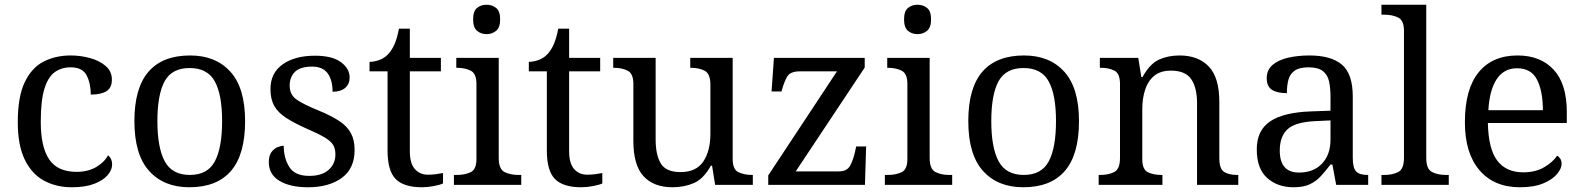

<svg xmlns="http://www.w3.org/2000/svg" viewBox="-20 -780 6680 810"><path d="M283 10Q217 10 165.5 -18Q114 -46 84.5 -106.5Q55 -167 55 -265Q55 -372 84.5 -433.5Q114 -495 164.5 -520.5Q215 -546 278 -546Q320 -546 360 -535Q400 -524 426 -501.5Q452 -479 452 -444Q452 -410 429.5 -395.5Q407 -381 363 -381Q363 -428 345.5 -462Q328 -496 278 -496Q240 -496 211.5 -476Q183 -456 167.5 -406Q152 -356 152 -266Q152 -160 187.5 -107.5Q223 -55 303 -55Q350 -55 384.5 -74.5Q419 -94 436 -125Q453 -111 453 -86Q453 -63 434 -41Q415 -19 377.5 -4.5Q340 10 283 10Z M779 10Q671 10 609 -59Q547 -128 547 -269Q547 -409 606.5 -477.5Q666 -546 782 -546Q890 -546 952 -477.5Q1014 -409 1014 -269Q1014 -128 954.5 -59Q895 10 779 10ZM781 -42Q856 -42 886.5 -99.5Q917 -157 917 -269Q917 -381 886 -437Q855 -493 780 -493Q705 -493 674.5 -437Q644 -381 644 -269Q644 -157 675 -99.5Q706 -42 781 -42Z M1279 10Q1204 10 1159 -17Q1114 -44 1114 -96Q1114 -123 1125 -138Q1136 -153 1150.5 -159Q1165 -165 1177 -165Q1177 -113 1200.5 -75.5Q1224 -38 1285 -38Q1338 -38 1366.5 -63.5Q1395 -89 1395 -129Q1395 -154 1384.5 -170Q1374 -186 1347.5 -201.5Q1321 -217 1272 -238Q1221 -261 1187.5 -282.5Q1154 -304 1137.5 -332.5Q1121 -361 1121 -404Q1121 -472 1172.5 -508.5Q1224 -545 1309 -545Q1381 -545 1418 -518Q1455 -491 1455 -453Q1455 -426 1436.5 -409.5Q1418 -393 1383 -393Q1383 -443 1362 -471Q1341 -499 1297 -499Q1246 -499 1224 -476.5Q1202 -454 1202 -419Q1202 -381 1230.5 -360.5Q1259 -340 1326 -313Q1379 -291 1412 -269Q1445 -247 1460.5 -218Q1476 -189 1476 -147Q1476 -69 1422 -29.5Q1368 10 1279 10Z M1760 10Q1684 10 1649.5 -24.5Q1615 -59 1615 -145V-479H1539V-519Q1557 -519 1579 -526.5Q1601 -534 1617 -551Q1634 -569 1645 -595Q1656 -621 1663 -659H1709V-536H1840V-479H1709V-142Q1709 -91 1730 -67Q1751 -43 1785 -43Q1803 -43 1818 -45Q1833 -47 1849 -50V-6Q1836 0 1810 5Q1784 10 1760 10Z M2033 -636Q2009 -636 1992.5 -650Q1976 -664 1976 -698Q1976 -733 1992.5 -746.5Q2009 -760 2033 -760Q2056 -760 2073 -746.5Q2090 -733 2090 -698Q2090 -664 2073 -650Q2056 -636 2033 -636ZM1895 0V-42H1908Q1941 -42 1965.5 -53.5Q1990 -65 1990 -109V-426Q1990 -470 1965.5 -482Q1941 -494 1908 -494H1905V-536H2084V-114Q2084 -67 2108 -54.5Q2132 -42 2166 -42H2179V0Z M2432 10Q2356 10 2321.5 -24.5Q2287 -59 2287 -145V-479H2211V-519Q2229 -519 2251 -526.5Q2273 -534 2289 -551Q2306 -569 2317 -595Q2328 -621 2335 -659H2381V-536H2512V-479H2381V-142Q2381 -91 2402 -67Q2423 -43 2457 -43Q2475 -43 2490 -45Q2505 -47 2521 -50V-6Q2508 0 2482 5Q2456 10 2432 10Z M2817 10Q2738 10 2695 -36.5Q2652 -83 2652 -186V-426Q2652 -470 2627.5 -482Q2603 -494 2570 -494H2567V-536H2746V-191Q2746 -126 2768 -90Q2790 -54 2851 -54Q2917 -54 2947 -98.5Q2977 -143 2977 -216V-422Q2977 -469 2953 -481.5Q2929 -494 2895 -494H2892V-536H3071V-109Q3071 -65 3095.5 -53.5Q3120 -42 3153 -42H3156V0H2997L2984 -81H2979Q2948 -25 2907 -7.5Q2866 10 2817 10Z M3221 0V-40L3511 -479H3355Q3315 -479 3302 -458.5Q3289 -438 3278 -398L3277 -394H3235L3245 -536H3628V-495L3337 -57H3519Q3554 -57 3567 -82Q3580 -107 3587 -139L3592 -162H3634L3629 0Z M3851 -636Q3827 -636 3810.5 -650Q3794 -664 3794 -698Q3794 -733 3810.5 -746.5Q3827 -760 3851 -760Q3874 -760 3891 -746.5Q3908 -733 3908 -698Q3908 -664 3891 -650Q3874 -636 3851 -636ZM3713 0V-42H3726Q3759 -42 3783.5 -53.5Q3808 -65 3808 -109V-426Q3808 -470 3783.5 -482Q3759 -494 3726 -494H3723V-536H3902V-114Q3902 -67 3926 -54.5Q3950 -42 3984 -42H3997V0Z M4297 10Q4189 10 4127 -59Q4065 -128 4065 -269Q4065 -409 4124.5 -477.5Q4184 -546 4300 -546Q4408 -546 4470 -477.5Q4532 -409 4532 -269Q4532 -128 4472.5 -59Q4413 10 4297 10ZM4299 -42Q4374 -42 4404.5 -99.5Q4435 -157 4435 -269Q4435 -381 4404 -437Q4373 -493 4298 -493Q4223 -493 4192.5 -437Q4162 -381 4162 -269Q4162 -157 4193 -99.5Q4224 -42 4299 -42Z M4615 0V-42H4623Q4657 -42 4681 -54.5Q4705 -67 4705 -114V-426Q4705 -470 4681.5 -482Q4658 -494 4625 -494H4620V-536H4782L4795 -455H4800Q4831 -511 4869.5 -528.5Q4908 -546 4956 -546Q5035 -546 5079.5 -499.5Q5124 -453 5124 -350V-114Q5124 -67 5144.5 -54.5Q5165 -42 5199 -42H5204V0H5030V-345Q5030 -410 5005.5 -446Q4981 -482 4920 -482Q4875 -482 4848.5 -459.5Q4822 -437 4810.5 -400Q4799 -363 4799 -320V-109Q4799 -65 4822.5 -53.5Q4846 -42 4879 -42H4884V0Z M5437 10Q5370 10 5326 -29Q5282 -68 5282 -150Q5282 -230 5338.5 -268Q5395 -306 5510 -310L5593 -313V-373Q5593 -409 5587 -436.5Q5581 -464 5561 -480Q5541 -496 5500 -496Q5462 -496 5442 -482Q5422 -468 5415.5 -443.5Q5409 -419 5409 -387Q5367 -387 5345.5 -401.5Q5324 -416 5324 -450Q5324 -485 5348.5 -506Q5373 -527 5414 -536.5Q5455 -546 5504 -546Q5596 -546 5641.5 -507Q5687 -468 5687 -373V-114Q5687 -72 5701 -57Q5715 -42 5749 -42H5752V0H5617L5601 -86H5593Q5572 -58 5552 -36.5Q5532 -15 5505.5 -2.5Q5479 10 5437 10ZM5460 -52Q5521 -52 5557 -89.5Q5593 -127 5593 -191V-272L5529 -269Q5444 -265 5411.5 -234.5Q5379 -204 5379 -145Q5379 -52 5460 -52Z M5808 0V-42H5821Q5855 -42 5879 -54.5Q5903 -67 5903 -114V-650Q5903 -694 5878.5 -706Q5854 -718 5821 -718H5808V-760H5997V-114Q5997 -67 6021 -54.5Q6045 -42 6079 -42H6092V0Z M6392 10Q6283 10 6221.5 -62Q6160 -134 6160 -264Q6160 -404 6218 -475Q6276 -546 6382 -546Q6479 -546 6534.5 -486Q6590 -426 6590 -307V-261H6257Q6259 -152 6296.5 -102.5Q6334 -53 6406 -53Q6458 -53 6494.5 -74.5Q6531 -96 6549 -123Q6556 -120 6562 -111Q6568 -102 6568 -89Q6568 -69 6549 -46Q6530 -23 6491 -6.5Q6452 10 6392 10ZM6489 -315Q6489 -395 6464.5 -443.5Q6440 -492 6380 -492Q6325 -492 6294.5 -446.5Q6264 -401 6259 -315Z"/></svg>

Font: NotoSerif-Regular
Style: Regular
Weight: 400
Designer: Monotype Design Team
Foundry: Monotype Imaging Inc.
Version: Version 2.007; ttfautohint (v1.8) -l 8 -r 50 -G 200 -x 14 -D